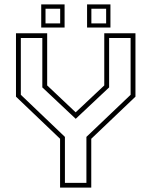

<svg xmlns="http://www.w3.org/2000/svg" viewBox="-20 -851 687 871"><path d="M252.5 0V-221.5L52.5 -412.5V-700H194V-463.5L328 -337H318.5L453 -463.5V-700H594.5V-412.5L394 -221.5V0ZM274.5 -21.5H372V-230L572.5 -421V-678.5H475V-454.5L324 -312.5H323L172 -454.5V-678.5H74.5V-421L274.5 -230ZM375 -726V-831H481V-726ZM167 -726V-831H273V-726ZM186.5 -745H253V-811.5H186.5ZM394.5 -745H461.5V-811.5H394.5Z"/></svg>

Font: Tourney ExtraLight
Style: Regular
Weight: 250
Designer: Tyler Finck
Foundry: Etcetera Type Co
Version: Version 1.015